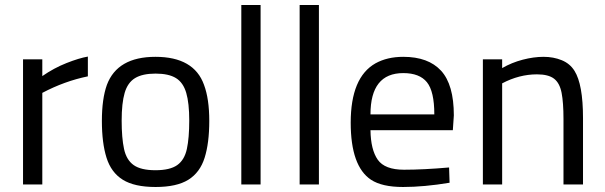

<svg xmlns="http://www.w3.org/2000/svg" viewBox="-20 -737 2415 767"><path d="M331 -432Q238 -413 149 -366V0H72V-500H149V-433Q195 -465 245.5 -485Q296 -505 331 -511Z M407 -398Q449 -510 601 -510Q755 -510 795 -398Q816 -342 816 -254Q816 -166 797.5 -107Q779 -48 732.5 -19Q686 10 601.5 10Q517 10 470.5 -19Q424 -48 405.5 -107Q387 -166 387 -254Q387 -342 407 -398ZM601 -57Q659 -57 688 -77.5Q717 -98 726.5 -142Q736 -186 736 -255.5Q736 -325 724 -366Q712 -407 683 -425Q654 -443 601.5 -443Q549 -443 519.5 -425Q490 -407 478 -366Q466 -325 466 -255.5Q466 -186 475.5 -142Q485 -98 514 -77.5Q543 -57 601 -57Z M944 0V-717H1021V0Z M1177 0V-717H1254V0Z M1776 -7Q1674 10 1590 10Q1506 10 1462 -19Q1381 -73 1381 -247Q1381 -428 1480 -484Q1527 -510 1591 -510Q1691 -510 1742 -454.5Q1793 -399 1793 -276L1789 -217H1460Q1461 -139 1489 -99Q1517 -59 1594 -59Q1671 -59 1774 -68ZM1460 -280H1715Q1715 -372 1685.5 -408.5Q1656 -445 1591 -445Q1460 -445 1460 -280Z M2125 -440Q2054 -440 1986 -404V0H1909V-500H1986V-465Q2024 -487 2068 -498.5Q2112 -510 2151.5 -510Q2191 -510 2224 -496.5Q2257 -483 2275 -454Q2309 -400 2309 -265V0H2231V-262Q2231 -327 2223.5 -366Q2216 -405 2193.5 -422.5Q2171 -440 2125 -440Z"/></svg>

Font: Cairo-CLs
Style: CLs-Regular
Weight: 400
Version: Version 3.130;gftools[0.9.24]